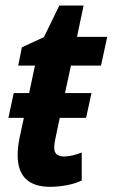

<svg xmlns="http://www.w3.org/2000/svg" viewBox="-20 -682 417 711"><path d="M165 9.8Q106 9.8 75.7 -19.3Q45.4 -48.3 45.4 -107.9Q45.4 -122.1 47.1 -138.4Q48.8 -154.8 53.2 -175.3L68.4 -245.6H11.2L30.8 -337.4H87.9L109.4 -439H47.4L61 -506.8L142.6 -544.4L199.7 -661.6H289.6L265.1 -545.4H377L354 -439H242.7L220.7 -337.4H318.8L298.8 -245.6H201.2L185.1 -168.5Q183.1 -159.2 181.9 -150.9Q180.7 -142.6 180.7 -136.7Q180.7 -118.2 189.9 -110.4Q199.2 -102.5 217.3 -102.5Q231 -102.5 247.3 -106.2Q263.7 -109.9 282.7 -117.2V-13.7Q259.8 -2.4 228.3 3.7Q196.8 9.8 165 9.8Z"/></svg>

Font: Open Sans SemiCondensed
Style: Bold Italic
Weight: 700
Width: 4
Italic angle: -12°
Designer: Monotype Design Team
Foundry: Monotype Imaging Inc.
Version: Version 3.003